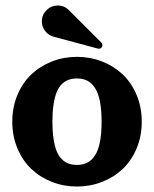

<svg xmlns="http://www.w3.org/2000/svg" viewBox="-20 -663 557 694"><path d="M346.4 -509Q350.3 -505.1 350.3 -499.8Q350.3 -494.4 346.6 -490.6Q342.8 -486.8 337.4 -486.8Q335.9 -486.8 334 -487.3L173.8 -530.3Q155 -535.4 143.2 -550.8Q131.3 -566.2 131.3 -585.7Q131.3 -609.4 148.2 -626.2Q165 -643.1 188.7 -643.1Q212.4 -643.1 229.2 -626.2ZM167.4 -440.7Q210.2 -457.5 258.3 -457.5Q306.4 -457.5 349.2 -440.7Q392.1 -423.8 423.8 -393.7Q455.6 -363.5 474 -319.3Q492.4 -275.1 492.4 -223.1Q492.4 -171.1 474 -127Q455.6 -82.8 423.8 -52.6Q392.1 -22.5 349.2 -5.6Q306.4 11.2 258.3 11.2Q210.2 11.2 167.4 -5.6Q124.5 -22.5 92.9 -52.6Q61.3 -82.8 42.8 -127Q24.4 -171.1 24.4 -223.1Q24.4 -275.1 42.8 -319.3Q61.3 -363.5 92.9 -393.7Q124.5 -423.8 167.4 -440.7ZM258.3 -379.4Q241.2 -379.4 227.8 -374.5Q214.4 -369.6 203.1 -358.4Q191.9 -347.2 184.7 -329.3Q177.5 -311.5 173.5 -284.9Q169.4 -258.3 169.4 -223.1Q169.4 -188 173.5 -161.4Q177.5 -134.8 184.7 -116.9Q191.9 -99.1 203.1 -87.9Q214.4 -76.7 227.8 -71.8Q241.2 -66.9 258.3 -66.9Q279.8 -66.9 295.7 -75.1Q311.5 -83.3 323.4 -101.3Q335.2 -119.4 341.2 -149.9Q347.2 -180.4 347.2 -223.1Q347.2 -265.9 341.2 -296.4Q335.2 -326.9 323.4 -345Q311.5 -363 295.7 -371.2Q279.8 -379.4 258.3 -379.4Z"/></svg>

Font: Orelega One
Style: Regular
Weight: 400
Version: Version 1.1 ; ttfautohint (v1.8.3)